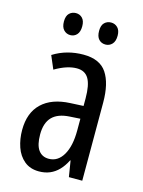

<svg xmlns="http://www.w3.org/2000/svg" viewBox="-112 -784 639 860"><g transform="rotate(15 208.0 -354.0)"><path d="M213 -547Q289 -547 321 -499Q353 -451 353 -362V0H291L279 -74H277Q263 -46 245 -27.5Q227 -9 204.5 0.5Q182 10 154 10Q113 10 86 -12.5Q59 -35 46.5 -71.5Q34 -108 34 -150Q34 -230 80 -274Q126 -318 211 -322L272 -325V-360Q272 -422 255 -451Q238 -480 200 -480Q178 -480 153 -472Q128 -464 99 -447L73 -508Q105 -528 140 -537.5Q175 -547 213 -547ZM225 -263Q170 -260 143.5 -232.5Q117 -205 117 -152Q117 -103 134 -79.5Q151 -56 182 -56Q224 -56 248.5 -97.5Q273 -139 273 -212V-266ZM89 -668Q89 -694 101.5 -706Q114 -718 132 -718Q150 -718 162 -705.5Q174 -693 174 -668Q174 -642 162 -629Q150 -616 132 -616Q114 -616 101.5 -629Q89 -642 89 -668ZM252 -668Q252 -694 264.5 -706Q277 -718 295 -718Q313 -718 325.5 -705.5Q338 -693 338 -668Q338 -642 325.5 -629Q313 -616 295 -616Q276 -616 264 -629Q252 -642 252 -668Z"/></g></svg>

Font: Noto Sans Thai ExtraCondensed
Style: Regular
Weight: 400
Width: 2
Designer: Monotype Design Team
Foundry: Monotype Imaging Inc.
Version: Version 2.002